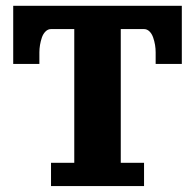

<svg xmlns="http://www.w3.org/2000/svg" viewBox="-20 -625 655 645"><path d="M24.4 -605.5H590.8V-410.2H502.9V-449.2Q502.9 -461.2 500.9 -473.9Q498.8 -486.6 494.5 -499Q490.2 -511.5 482.2 -519.4Q474.1 -527.3 463.9 -527.3H385.7V-78.1H463.9V0H151.4V-78.1H229.5V-527.3H151.4Q141.1 -527.3 133.1 -519.4Q125 -511.5 120.7 -499Q116.5 -486.6 114.4 -473.9Q112.3 -461.2 112.3 -449.2V-410.2H24.4Z"/></svg>

Font: Orelega One
Style: Regular
Weight: 400
Version: Version 1.1 ; ttfautohint (v1.8.3)